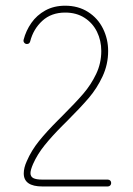

<svg xmlns="http://www.w3.org/2000/svg" viewBox="-20 -677 474 683"><path d="M75.7 -520.5Q69.8 -520.5 66.2 -525.1Q62.5 -529.8 64 -535.6Q72.3 -567.9 91.6 -595.5Q110.8 -623 141.4 -639.9Q171.9 -656.7 211.9 -656.7Q258.3 -656.7 293.2 -634.5Q328.1 -612.3 346.4 -575.2Q364.7 -538.1 364.7 -495.6Q364.7 -447.8 344.7 -405Q324.7 -362.3 295.7 -328.4Q266.6 -294.4 218.8 -246.6L203.1 -231Q164.6 -192.4 138.7 -160.2Q112.8 -127.9 97.7 -93.8Q88.4 -72.3 88.4 -61Q88.4 -48.8 98.4 -43.5Q108.4 -38.1 130.9 -38.1H363.3Q368.7 -38.1 372.1 -34.7Q375.5 -31.2 375.5 -25.9Q375.5 -21 372.1 -17.3Q368.7 -13.7 363.3 -13.7H130.9Q64.5 -13.7 64.5 -60.1Q64.5 -80.1 75.2 -103.5Q91.3 -141.1 118.4 -174.8Q145.5 -208.5 185.5 -248.5L202.6 -265.6Q249.5 -312.5 276.6 -344Q303.7 -375.5 322 -413.8Q340.3 -452.1 340.3 -495.6Q340.3 -532.7 325 -564Q309.6 -595.2 280.5 -613.8Q251.5 -632.3 211.9 -632.3Q162.6 -632.3 130.6 -603Q98.6 -573.7 87.4 -529.8Q85 -520.5 75.7 -520.5Z"/></svg>

Font: Velvelyne Light
Style: Regular
Weight: 200
Designer: Manon Van der Borght et Mariel Nils
Foundry: Velvetyne
Version: Version 1.070